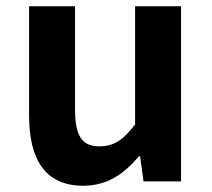

<svg xmlns="http://www.w3.org/2000/svg" viewBox="-20 -580 677 614"><path d="M246 14C322 14 376 -23 424 -80H428L439 0H559V-560H412V-182C374 -132 344 -112 298 -112C244 -112 220 -143 220 -229V-560H73V-210C73 -70 125 14 246 14Z"/></svg>

Font: Source Han Sans JP
Style: Bold
Weight: 700
Designer: Ryoko NISHIZUKA 西塚涼子 (kana, bopomofo & ideographs); Paul D. Hunt (Latin, Greek & Cyrillic); Sandoll Communications 산돌커뮤니
Foundry: Adobe
Version: Version 2.002;hotconv 1.0.116;makeotfexe 2.5.65601